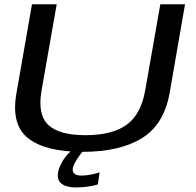

<svg xmlns="http://www.w3.org/2000/svg" viewBox="-20 -694 901 882"><path d="M359 3.5Q530 3.5 631.5 -59Q733 -121.5 759 -265.5L830 -674.5H716.5L647 -279Q627.5 -168 561.2 -120.5Q495 -73 372.5 -73Q251 -73 201.2 -120.8Q151.5 -168.5 171 -279L240.5 -674.5H127L55.5 -265.5Q30 -121.5 109.2 -59Q188.5 3.5 359 3.5ZM327 167Q349 167 369.8 164.8Q390.5 162.5 407 159Q423.5 155.5 429.5 153L437.5 97.5Q430 100.5 416 104Q402 107.5 385.5 110Q369 112.5 354 112.5Q333 112.5 323.5 105Q314 97.5 314 86Q314 73.5 322.8 56.5Q331.5 39.5 342.8 23.8Q354 8 362 0H305.5Q292.5 11 278.2 30.2Q264 49.5 254.8 71.2Q245.5 93 245.5 112.5Q245.5 132.5 256.5 144.2Q267.5 156 286.2 161.5Q305 167 327 167Z"/></svg>

Font: Anybody Expanded
Style: Italic
Weight: 400
Width: 7
Italic angle: -10°
Version: Version 1.113;gftools[0.9.25]